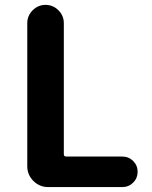

<svg xmlns="http://www.w3.org/2000/svg" viewBox="-20 -760 616 780"><path d="M175.8 0Q140.6 0 115.7 -24.9Q90.8 -49.8 90.8 -85V-666Q90.8 -696.3 112.8 -718.3Q134.8 -740.2 165 -740.2Q195.3 -740.2 217.3 -718.3Q239.3 -696.3 239.3 -666V-133.8Q239.3 -124 249 -124H476.6Q502.9 -124 521 -106Q539.1 -87.9 539.1 -62Q539.1 -36.1 521 -18.1Q502.9 0 476.6 0Z"/></svg>

Font: Gen Jyuu GothicX Bold
Style: Bold
Weight: 700
Designer: Ryoko NISHIZUKA (kana &amp; ideographs); Paul D. Hunt (Latin, Greek &amp; Cyrillic); Wenlong ZHANG (bopomofo); Sandoll C
Version: Version 1.058.20140828